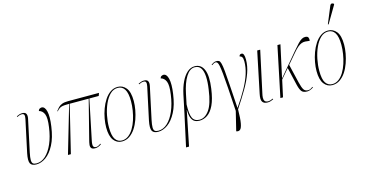

<svg xmlns="http://www.w3.org/2000/svg" viewBox="-99 -1273 3761 1981"><g transform="rotate(-15 1781.5 -282.5)"><path d="M147 10Q98 10 82.5 -19Q67 -48 83 -127L157 -472Q163 -501 158 -515Q153 -529 133 -529Q119 -529 107 -525Q95 -521 82 -514L79 -522Q96 -530 110 -534.5Q124 -539 140 -539Q172 -539 181.5 -519.5Q191 -500 184 -468L111 -127Q100 -75 100.5 -47.5Q101 -20 113.5 -10Q126 0 151 0Q204 0 248.5 -41Q293 -82 325 -156Q357 -230 370 -327Q384 -423 367.5 -464.5Q351 -506 312 -516Q317 -533 328.5 -538.5Q340 -544 348 -544Q383 -544 396.5 -488Q410 -432 395 -328Q379 -212 339.5 -137Q300 -62 249.5 -26Q199 10 147 10Z M485 0 633 -506H617Q583 -506 563 -502.5Q543 -499 529 -489.5Q515 -480 499 -462L495 -465Q511 -487 526.5 -502.5Q542 -518 566 -527Q590 -536 630 -536H960L949 -506H849L762 -86Q751 -36 758.5 -20Q766 -4 788 -4Q801 -4 814.5 -11.5Q828 -19 838 -26L842 -19Q808 6 776 6Q745 6 734.5 -8Q724 -22 727 -45Q730 -68 737 -94L842 -506H639L516 0Z M1061 10Q1007 10 973 -34.5Q939 -79 939 -172Q939 -215 948 -265.5Q957 -316 975 -365.5Q993 -415 1020 -456Q1047 -497 1082.5 -521.5Q1118 -546 1161 -546Q1214 -546 1249.5 -503Q1285 -460 1285 -362Q1285 -319 1276 -269Q1267 -219 1249.5 -169.5Q1232 -120 1205 -79.5Q1178 -39 1142 -14.5Q1106 10 1061 10ZM1063 0Q1101 0 1132 -23Q1163 -46 1186.5 -85Q1210 -124 1225.5 -172Q1241 -220 1249 -271Q1257 -322 1257 -368Q1257 -455 1231.5 -495.5Q1206 -536 1159 -536Q1113 -536 1077.5 -501.5Q1042 -467 1017.5 -411.5Q993 -356 980 -291.5Q967 -227 967 -166Q967 -75 993 -37.5Q1019 0 1063 0Z M1448 10Q1399 10 1383.5 -19Q1368 -48 1384 -127L1458 -472Q1464 -501 1459 -515Q1454 -529 1434 -529Q1420 -529 1408 -525Q1396 -521 1383 -514L1380 -522Q1397 -530 1411 -534.5Q1425 -539 1441 -539Q1473 -539 1482.5 -519.5Q1492 -500 1485 -468L1412 -127Q1401 -75 1401.5 -47.5Q1402 -20 1414.5 -10Q1427 0 1452 0Q1505 0 1549.5 -41Q1594 -82 1626 -156Q1658 -230 1671 -327Q1685 -423 1668.5 -464.5Q1652 -506 1613 -516Q1618 -533 1629.5 -538.5Q1641 -544 1649 -544Q1684 -544 1697.5 -488Q1711 -432 1696 -328Q1680 -212 1640.5 -137Q1601 -62 1550.5 -26Q1500 10 1448 10Z M1682 240 1757 -104 1797 -295Q1813 -369 1840 -425.5Q1867 -482 1903.5 -514Q1940 -546 1983 -546Q2052 -546 2080.5 -478.5Q2109 -411 2090 -278Q2075 -170 2045 -107Q2015 -44 1974.5 -17Q1934 10 1888 10Q1861 10 1839 -1.5Q1817 -13 1804 -43.5Q1791 -74 1791 -131H1789L1714 240ZM1892 0Q1951 0 1996.5 -64Q2042 -128 2062 -276Q2074 -355 2070.5 -413.5Q2067 -472 2046 -504Q2025 -536 1981 -536Q1928 -536 1887.5 -471Q1847 -406 1824 -293L1802 -187Q1798 -83 1818.5 -41.5Q1839 0 1892 0Z M2275 9Q2266 -140 2259.5 -238.5Q2253 -337 2247 -395.5Q2241 -454 2235 -482.5Q2229 -511 2221 -520Q2213 -529 2202 -529Q2194 -529 2183.5 -523.5Q2173 -518 2162 -510L2158 -517Q2170 -525 2183.5 -532Q2197 -539 2214 -539Q2232 -539 2242.5 -532Q2253 -525 2260 -499Q2267 -473 2272.5 -417Q2278 -361 2284 -264.5Q2290 -168 2300 -18H2302Q2366 -111 2408 -187Q2450 -263 2471.5 -330.5Q2493 -398 2493 -462Q2493 -496 2483 -509Q2473 -522 2459 -522Q2460 -536 2467.5 -541Q2475 -546 2485 -546Q2514 -546 2514 -476Q2514 -407 2488.5 -335Q2463 -263 2415.5 -181.5Q2368 -100 2302 -1Q2301 97 2292 146Q2283 195 2267 208.5Q2251 222 2230 215L2225 213L2275 9Z M2617 10Q2576 10 2561 -14.5Q2546 -39 2559 -99L2650 -536H2682L2587 -96Q2581 -72 2580 -50Q2579 -28 2589 -14Q2599 0 2627 0Q2636 0 2648 -3.5Q2660 -7 2676 -15L2679 -7Q2665 0 2649 5Q2633 10 2617 10Z M2754 0 2866 -536H2898L2823 -191L3023 -429Q3060 -473 3083.5 -497.5Q3107 -522 3125 -532.5Q3143 -543 3162 -543Q3189 -543 3196 -527.5Q3203 -512 3199 -492Q3173 -496 3152.5 -497Q3132 -498 3113 -491Q3094 -484 3071.5 -465.5Q3049 -447 3019 -411L2930 -307L2977 -109Q2991 -50 3006 -27Q3021 -4 3052 -4Q3066 -4 3078 -10Q3090 -16 3103 -26L3107 -19Q3070 6 3040 6Q3000 6 2982.5 -14Q2965 -34 2952 -87L2907 -280L2821 -179L2782 0Z M3308 10Q3254 10 3220 -34.5Q3186 -79 3186 -172Q3186 -215 3195 -265.5Q3204 -316 3222 -365.5Q3240 -415 3267 -456Q3294 -497 3329.5 -521.5Q3365 -546 3408 -546Q3461 -546 3496.5 -503Q3532 -460 3532 -362Q3532 -319 3523 -269Q3514 -219 3496.5 -169.5Q3479 -120 3452 -79.5Q3425 -39 3389 -14.5Q3353 10 3308 10ZM3310 0Q3348 0 3379 -23Q3410 -46 3433.5 -85Q3457 -124 3472.5 -172Q3488 -220 3496 -271Q3504 -322 3504 -368Q3504 -455 3478.5 -495.5Q3453 -536 3406 -536Q3360 -536 3324.5 -501.5Q3289 -467 3264.5 -411.5Q3240 -356 3227 -291.5Q3214 -227 3214 -166Q3214 -75 3240 -37.5Q3266 0 3310 0ZM3431 -605 3424 -608 3498 -787Q3506 -805 3518 -805Q3530 -805 3540 -796L3539 -788Z"/></g></svg>

Font: Noto Serif Display ExtraCondensed Thin
Style: Italic
Weight: 100
Width: 2
Italic angle: -12°
Designer: Monotype Design Team
Foundry: Monotype Imaging Inc.
Version: Version 2.009